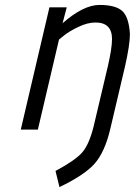

<svg xmlns="http://www.w3.org/2000/svg" viewBox="-20 -530 551 785"><path d="M438 -370.1Q438 -438 370.6 -438Q337.9 -438 301.3 -420.4Q264.6 -402.8 243.2 -386.2L221.2 -368.2L134.8 0H64.9L182.1 -500H252.9L235.8 -435.1Q321.3 -509.8 386.7 -509.8Q452.1 -509.8 479.5 -485.4Q506.8 -460.9 511.2 -391.1Q511.2 -347.2 491.2 -258.8L430.2 0Q408.2 91.8 367.2 138.7Q326.2 185.5 223.1 234.9L207 168.9Q289.1 125 316.9 92.3Q344.7 59.6 362.8 -13.2L420.9 -258.8Q438 -333 438 -370.1Z"/></svg>

Font: TitilliumWeb-Italic
Style: Italic
Weight: 400
Italic angle: -13°
Version: Version 1.001;PS 57.000;hotconv 1.0.70;makeotf.lib2.5.55311